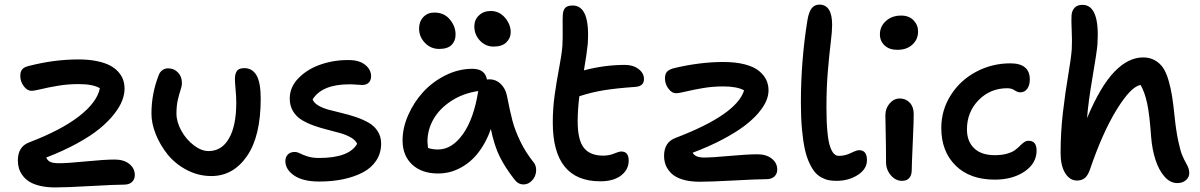

<svg xmlns="http://www.w3.org/2000/svg" viewBox="-20 -780 5249 840"><path d="M221.2 40Q184.6 40 155.8 33.2Q127 26.4 108.9 15.1Q90.8 3.9 79.1 -12Q67.4 -27.8 62.7 -43.9Q58.1 -60.1 58.1 -78.1Q58.1 -138.7 107.9 -157.2Q248.5 -210.9 326.7 -272Q404.8 -333 417 -394Q386.7 -412.1 324.2 -412.1Q277.3 -412.1 233.6 -404.8Q189.9 -397.5 160.2 -390.1Q130.4 -382.8 117.2 -382.8Q99.1 -382.8 84 -402.8Q68.8 -422.9 68.8 -448.2Q68.8 -466.3 76.9 -476.3Q85 -486.3 105 -491.2Q216.3 -520 323.2 -520Q368.2 -520 403.6 -512.7Q439 -505.4 461.4 -493.4Q483.9 -481.4 498.5 -464.6Q513.2 -447.8 519 -429.9Q524.9 -412.1 524.9 -392.1Q524.9 -367.2 514.6 -340.1Q504.4 -313 479.2 -280.8Q454.1 -248.5 416 -217.3Q377.9 -186 317.6 -152.8Q257.3 -119.6 182.1 -90.8Q189 -75.7 201.9 -70.8Q214.8 -65.9 238.8 -65.9Q275.9 -65.9 356.9 -74Q438 -82 481.9 -82Q522 -82 545.9 -62.7Q569.8 -43.5 569.8 -14.2Q569.8 4.4 557.6 16.1Q545.4 27.8 522 27.8Q483.4 27.8 377.2 33.9Q271 40 221.2 40Z M904.8 -9.8Q847.7 -9.8 797.1 -36.4Q746.6 -63 713.6 -104Q680.7 -145 661.6 -192.4Q642.6 -239.7 642.6 -283.2Q642.6 -371.1 674.8 -452.1Q679.2 -464.8 690.2 -472.9Q701.2 -481 714.8 -481Q741.2 -481 758.5 -463.1Q775.9 -445.3 775.9 -417Q775.9 -403.3 769.8 -385.7Q763.7 -368.2 757.8 -342.5Q752 -316.9 752 -283.2Q752 -246.6 773.4 -208Q794.9 -169.4 827.9 -144.3Q860.8 -119.1 892.6 -119.1Q950.2 -119.1 981.9 -174.6Q1013.7 -230 1013.7 -331.1Q1013.7 -357.9 1010.7 -388.4Q1007.8 -418.9 1007.8 -434.1Q1007.8 -458 1016.8 -470Q1025.9 -481.9 1048.8 -481.9Q1084 -481.9 1102.3 -450.4Q1120.6 -418.9 1120.6 -348.1Q1120.6 -183.6 1060.3 -96.7Q1000 -9.8 904.8 -9.8Z M1376.5 14.2Q1305.2 14.2 1266.8 -12.2Q1228.5 -38.6 1228.5 -75.2Q1228.5 -92.8 1239.3 -104Q1250 -115.2 1269.5 -115.2Q1280.3 -115.2 1293 -108.6Q1305.7 -102.1 1326.2 -95.5Q1346.7 -88.9 1375.5 -88.9Q1507.3 -88.9 1542.5 -150.9Q1535.6 -166.5 1515.6 -178.2Q1495.6 -189.9 1469.2 -197.5Q1442.9 -205.1 1412.4 -212.6Q1381.8 -220.2 1353 -230.5Q1324.2 -240.7 1300.3 -255.1Q1276.4 -269.5 1262 -293.5Q1247.6 -317.4 1247.6 -349.1Q1247.6 -399.9 1287.4 -439.7Q1327.1 -479.5 1386.5 -499Q1445.8 -518.6 1509.3 -517.1Q1553.2 -516.6 1578.4 -495.8Q1603.5 -475.1 1603.5 -446.8Q1603.5 -428.7 1593.3 -418.5Q1583 -408.2 1564.5 -408.2Q1557.1 -408.2 1540.8 -409.7Q1524.4 -411.1 1508.3 -411.1Q1389.2 -411.1 1347.7 -345.2Q1353 -330.1 1372.3 -318.6Q1391.6 -307.1 1418.5 -299.8Q1445.3 -292.5 1476.6 -285.2Q1507.8 -277.8 1537.8 -267.6Q1567.9 -257.3 1592.5 -243.4Q1617.2 -229.5 1632.3 -206.1Q1647.5 -182.6 1647.5 -151.9Q1647.5 -109.9 1626 -77.4Q1604.5 -44.9 1566.9 -25.4Q1529.3 -5.9 1481.2 4.2Q1433.1 14.2 1376.5 14.2Z M2139.2 -576.2Q2104.5 -576.2 2079.8 -602.3Q2055.2 -628.4 2055.2 -665Q2055.2 -693.8 2075.7 -712.9Q2096.2 -731.9 2126.5 -731.9Q2164.6 -731.9 2189.5 -702.4Q2214.4 -672.9 2214.4 -639.2Q2214.4 -613.8 2195.6 -595Q2176.8 -576.2 2139.2 -576.2ZM1813.5 -654.8Q1813.5 -685.5 1832 -705.3Q1850.6 -725.1 1880.4 -725.1Q1922.9 -725.1 1948 -695.1Q1973.1 -665 1973.1 -628.9Q1973.1 -600.6 1955.6 -583.3Q1938 -565.9 1901.4 -565.9Q1864.7 -565.9 1839.1 -592.5Q1813.5 -619.1 1813.5 -654.8ZM1896.5 -21Q1825.2 -21 1783.2 -60.1Q1741.2 -99.1 1741.2 -166Q1741.2 -220.7 1766.1 -277.1Q1791 -333.5 1831.8 -377.9Q1872.6 -422.4 1929.4 -450.7Q1986.3 -479 2046.4 -479Q2102.1 -479 2110.4 -432.1Q2111.8 -432.1 2115.5 -432.6Q2119.1 -433.1 2121.1 -433.1Q2148.9 -433.1 2169.7 -413.8Q2190.4 -394.5 2197.3 -363.8Q2211.4 -292 2221.9 -252Q2232.4 -211.9 2255.4 -163.6Q2278.3 -115.2 2314.5 -69.8Q2324.2 -58.1 2325.4 -41.3Q2326.7 -24.4 2320.3 -9.5Q2314 5.4 2300.5 16.1Q2287.1 26.9 2270.5 26.9Q2246.6 26.9 2230.5 4.9Q2190.4 -46.4 2166.5 -94.2Q2142.6 -142.1 2127.4 -215.8Q2112.8 -173.8 2092 -140.4Q2071.3 -106.9 2048.3 -85Q2025.4 -63 1999.3 -48.3Q1973.1 -33.7 1947.8 -27.3Q1922.4 -21 1896.5 -21ZM1850.1 -160.2Q1850.1 -154.8 1852.5 -132.8Q1871.1 -126 1896.5 -126Q1957.5 -126 2005.4 -193.4Q2053.2 -260.7 2072.3 -381.8Q2004.9 -371.6 1953.6 -337.9Q1902.3 -304.2 1876.2 -258.1Q1850.1 -211.9 1850.1 -160.2Z M2606.4 13.2Q2398.4 13.2 2398.4 -244.1Q2398.4 -304.7 2406.5 -363.3Q2414.6 -421.9 2425.8 -480.2Q2437 -538.6 2440.4 -578.1Q2442.4 -612.8 2441.7 -657.2Q2440.9 -701.7 2442.4 -715.8Q2443.4 -734.9 2452.6 -745.4Q2461.9 -755.9 2485.4 -755.9Q2563 -755.9 2551.3 -586.9Q2547.9 -549.8 2534.7 -472.2Q2625 -496.1 2714.4 -496.1Q2750 -496.1 2773.7 -478Q2797.4 -460 2797.4 -434.1Q2797.4 -402.8 2760.3 -399.9Q2676.8 -394 2622.6 -385.3Q2568.4 -376.5 2514.6 -358.9Q2507.3 -298.3 2507.3 -249Q2507.3 -167.5 2534.4 -133.3Q2561.5 -99.1 2618.7 -99.1Q2645.5 -99.1 2666.7 -108.2Q2688 -117.2 2698.2 -117.2Q2730.5 -117.2 2730.5 -77.1Q2730.5 -38.1 2697.5 -12.5Q2664.6 13.2 2606.4 13.2Z M3042 15.1Q2998 15.1 2966.3 5.4Q2934.6 -4.4 2917.5 -21.2Q2900.4 -38.1 2892.8 -56.9Q2885.3 -75.7 2885.3 -98.1Q2885.3 -158.2 2936 -176.8Q3203.1 -278.8 3235.4 -384.8Q3204.6 -401.9 3144 -401.9Q3097.2 -401.9 3053.5 -394.3Q3009.8 -386.7 2980 -379.4Q2950.2 -372.1 2937 -372.1Q2919.4 -372.1 2904.3 -392.3Q2889.2 -412.6 2889.2 -437Q2889.2 -455.1 2897.2 -465.1Q2905.3 -475.1 2925.3 -481Q3041 -508.8 3144 -508.8Q3198.7 -508.8 3238.8 -498.3Q3278.8 -487.8 3300.5 -469.7Q3322.3 -451.7 3332.3 -430.7Q3342.3 -409.7 3342.3 -384.8Q3342.3 -362.3 3332.3 -338.4Q3322.3 -314.5 3297.9 -285.6Q3273.4 -256.8 3236.3 -228.8Q3199.2 -200.7 3141.1 -169.9Q3083 -139.2 3010.3 -111.8Q3021.5 -90.8 3060.1 -90.8Q3094.7 -90.8 3172.6 -97.9Q3250.5 -105 3293.5 -105Q3333 -105 3356.7 -85.9Q3380.4 -66.9 3380.4 -38.1Q3380.4 -19.5 3367.9 -7.8Q3355.5 3.9 3333 3.9Q3294.9 3.9 3192.4 9.5Q3089.8 15.1 3042 15.1Z M3639.6 11.2Q3621.1 11.2 3606 8.3Q3590.8 5.4 3574.2 -3.4Q3557.6 -12.2 3544.9 -27.3Q3532.2 -42.5 3520.3 -68.4Q3508.3 -94.2 3500.7 -129.4Q3493.2 -164.6 3488.5 -215.6Q3483.9 -266.6 3483.9 -330.1Q3483.9 -516.1 3512.7 -692.9Q3519 -729 3531.5 -744.4Q3543.9 -759.8 3564.9 -759.8Q3620.6 -759.8 3620.6 -670.9Q3620.6 -643.6 3614.5 -594.5Q3608.4 -545.4 3602.1 -471.7Q3595.7 -397.9 3595.7 -310.1Q3595.7 -246.6 3599.9 -203.4Q3604 -160.2 3611.8 -138.2Q3619.6 -116.2 3628.7 -107.2Q3637.7 -98.1 3649.9 -98.1Q3677.2 -98.1 3702.6 -110.6Q3728 -123 3738.8 -123Q3772.9 -123 3772.9 -79.1Q3772.9 -40.5 3732.9 -14.6Q3692.9 11.2 3639.6 11.2Z M3905.8 -562Q3870.6 -562 3850.1 -581.3Q3829.6 -600.6 3829.6 -629.9Q3829.6 -664.6 3856 -688.2Q3882.3 -711.9 3922.4 -711.9Q3957 -711.9 3976.8 -691.2Q3996.6 -670.4 3996.6 -642.1Q3996.6 -607.9 3971.9 -585Q3947.3 -562 3905.8 -562ZM3926.8 11.2Q3897.9 11.2 3877.2 -13.4Q3856.4 -38.1 3856.4 -70.8Q3856.4 -134.8 3855 -194.3Q3853.5 -253.9 3853.5 -275.9Q3853.5 -305.7 3872.1 -327.4Q3890.6 -349.1 3916.5 -349.1Q3942.4 -349.1 3959.7 -331.3Q3977.1 -313.5 3977.5 -282.2Q3978 -258.3 3973.4 -157.5Q3968.8 -56.6 3968.8 -35.2Q3968.8 -13.7 3958 -1.2Q3947.3 11.2 3926.8 11.2Z M4332 5.9Q4223.1 5.9 4160.6 -55.9Q4098.1 -117.7 4098.1 -220.2Q4098.1 -297.9 4139.4 -363.3Q4180.7 -428.7 4250.2 -465.8Q4319.8 -502.9 4400.4 -502.9Q4485.4 -502.9 4485.4 -432.1Q4485.4 -407.2 4474.1 -391.6Q4462.9 -376 4443.4 -376Q4432.1 -376 4418.7 -385Q4405.3 -394 4387.2 -394Q4312 -394 4261.2 -341.8Q4210.4 -289.6 4210.4 -213.9Q4210.4 -161.6 4241.9 -131.3Q4273.4 -101.1 4332 -101.1Q4363.3 -101.1 4386 -107.7Q4408.7 -114.3 4420.9 -123.5Q4433.1 -132.8 4441.9 -141.8Q4450.7 -150.9 4460 -157.5Q4469.2 -164.1 4480.5 -164.1Q4515.1 -164.1 4515.1 -121.1Q4515.1 -65.9 4462.9 -30Q4410.6 5.9 4332 5.9Z M4691.9 9.8Q4660.2 9.8 4640.1 -22.7Q4620.1 -55.2 4620.1 -110.8Q4620.1 -200.2 4630.1 -286.6Q4640.1 -373 4653.1 -449.2Q4666 -525.4 4668.9 -564Q4670.9 -598.6 4668.7 -646.2Q4666.5 -693.8 4668 -712.9Q4669.4 -732.9 4681.2 -745.8Q4692.9 -758.8 4715.8 -758.8Q4793 -758.8 4781.2 -584Q4777.8 -547.4 4759.5 -440.4Q4741.2 -333.5 4735.8 -263.2Q4794.4 -402.8 4855.2 -465.8Q4916 -528.8 4981 -528.8Q5009.8 -528.8 5031.5 -516.8Q5053.2 -504.9 5067.4 -484.9Q5081.5 -464.8 5091.8 -430.2Q5102.1 -395.5 5107.9 -358.6Q5113.8 -321.8 5119.1 -268.1Q5125.5 -206.5 5134.8 -163.6Q5144 -120.6 5151.6 -102.1Q5159.2 -83.5 5171.9 -61Q5183.1 -41 5183.1 -22.9Q5183.1 -4.4 5168.2 8.3Q5153.3 21 5130.9 21Q5100.1 21 5075.2 -6.8Q5050.3 -34.7 5035.4 -80.3Q5020.5 -126 5016.1 -182.1Q5009.3 -279.3 4998.8 -327.9Q4988.3 -376.5 4970.2 -408.2Q4928.2 -401.9 4865.7 -300.8Q4803.2 -199.7 4747.1 -34.2Q4737.8 -9.8 4724.6 0Q4711.4 9.8 4691.9 9.8Z"/></svg>

Font: Shantell Sans Irregular
Style: Regular
Weight: 500
Designer: Stephen Nixon, Anya Danilova, Shantell Martin
Foundry: Arrow Type
Version: Version 1.006;[9816181b4]